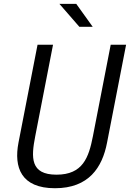

<svg xmlns="http://www.w3.org/2000/svg" viewBox="-20 -961 672 992"><path d="M272 -58.5C136 -58.5 140.5 -147 162 -257L254 -730H174L75.5 -224C51 -96.5 88.5 11.5 264 11.5C439 11.5 508.5 -96 533 -223.5L631.5 -730H552L460 -257C438.5 -147 408 -58.5 272 -58.5ZM459 -822.5 374 -941H287L390 -822.5Z"/></svg>

Font: Monaspace Neon Light
Style: Italic
Weight: 300
Italic angle: -11°
Designer: Riley Cran & the Lettermatic Team
Foundry: Lettermatic
Version: Version 1.200 (Monaspace Neon)